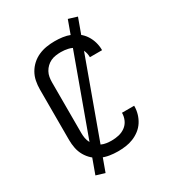

<svg xmlns="http://www.w3.org/2000/svg" viewBox="-212 -935 1024 1134"><g transform="rotate(-30 300.0 -368.0)"><path d="M297 8Q269 8 241 3.5Q213 -1 187 -12.5Q161 -24 140 -43Q119 -62 105 -86.5Q91 -111 85.5 -139Q80 -167 80 -195V-540Q80 -568 85.5 -596Q91 -624 105 -648.5Q119 -673 140 -692Q161 -711 187 -722.5Q213 -734 241 -738.5Q269 -743 297 -743Q324 -743 350.5 -739.5Q377 -736 402 -726Q427 -716 448.5 -699.5Q470 -683 484.5 -660.5Q499 -638 506.5 -612Q514 -586 514 -560Q514 -559 514 -558Q514 -557 514 -557H431Q431 -557 431 -557.5Q431 -558 431 -558Q431 -583 420.5 -606Q410 -629 390 -643.5Q370 -658 346 -663.5Q322 -669 297 -669Q280 -669 262 -666.5Q244 -664 228 -656.5Q212 -649 199 -636.5Q186 -624 177.5 -608.5Q169 -593 166 -575.5Q163 -558 163 -540V-195Q163 -177 166 -159.5Q169 -142 177.5 -126.5Q186 -111 199 -98.5Q212 -86 228 -78.5Q244 -71 262 -68.5Q280 -66 297 -66Q322 -66 346 -71.5Q370 -77 390 -91.5Q410 -106 420.5 -129Q431 -152 431 -177Q431 -177 431 -177.5Q431 -178 431 -178H514Q514 -178 514 -177Q514 -176 514 -175Q514 -149 506.5 -123Q499 -97 484.5 -74.5Q470 -52 448.5 -35.5Q427 -19 402 -9Q377 1 350.5 4.5Q324 8 297 8ZM169 82 110 64 431 -818 490 -800Z"/></g></svg>

Font: Iosevka Custom Extended
Style: Regular
Weight: 400
Width: 7
Monospace: yes
Designer: Belleve Invis
Foundry: Belleve Invis
Version: Version 11.2.4; ttfautohint (v1.8.4)